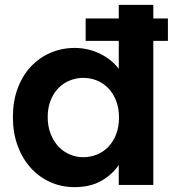

<svg xmlns="http://www.w3.org/2000/svg" viewBox="-20 -760 724 789"><path d="M33 -279Q33 -344 52.5 -396.5Q72 -449 106.5 -486Q141 -523 187.5 -543Q234 -563 287 -563Q342 -563 390.5 -539.5Q439 -516 468 -477V-592H332V-684H468V-740H610V-684H670V-592H610V0H468V-82Q443 -44 397.5 -17.5Q352 9 286 9Q233 9 187 -11.5Q141 -32 106.5 -70Q72 -108 52.5 -161Q33 -214 33 -279ZM469 -277Q469 -316 457 -346.5Q445 -377 424.5 -398Q404 -419 377.5 -429.5Q351 -440 322 -440Q294 -440 267.5 -429.5Q241 -419 221 -399Q201 -379 188.5 -348.5Q176 -318 176 -279Q176 -240 188.5 -209Q201 -178 221 -157Q241 -136 267.5 -125Q294 -114 322 -114Q351 -114 377.5 -124.5Q404 -135 424.5 -156Q445 -177 457 -207.5Q469 -238 469 -277Z"/></svg>

Font: Poppins SemiBold
Style: Regular
Weight: 600
Designer: Ninad Kale (Devanagari), Jonny Pinhorn (Latin)
Foundry: Indian Type Foundry
Version: Version 3.002 2017